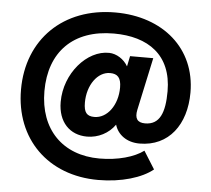

<svg xmlns="http://www.w3.org/2000/svg" viewBox="-60 -784 1168 1064"><g transform="rotate(5 523.5 -251.5)"><path d="M524 215C654 215 767 180 828 130L766 31C714 70 623 96 521 96C316 96 185 -37 185 -250C185 -468 315 -601 541 -601C732 -601 865 -510 865 -308C865 -190 838 -120 756 -120C713 -120 697 -143 707 -191L770 -484H641L629 -426C607 -465 565 -491 525 -492C401 -495 280 -357 280 -198C280 -86 346 -19 442 -19C504 -19 562 -49 597 -99C613 -45 663 -6 735 -6C898 -6 992 -134 992 -312C992 -556 806 -718 539 -718C250 -718 55 -527 55 -247C55 27 245 215 524 215ZM473 -131C431 -131 414 -151 414 -206C414 -304 470 -381 539 -381C581 -381 601 -360 601 -306C601 -207 544 -131 473 -131Z"/></g></svg>

Font: Ronzino
Style: Bold
Weight: 700
Designer: Nunzio Mazzaferro
Foundry: Collletttivo
Version: Version 1.000;Glyphs 3.3 (3337)